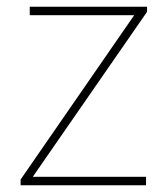

<svg xmlns="http://www.w3.org/2000/svg" viewBox="-20 -548 496 568"><path d="M412 0H41V-17L377 -503H68V-528H415V-513L77 -25H412Z"/></svg>

Font: Noto Sans Khmer UI Thin
Style: Regular
Weight: 100
Designer: Danh Hong and the Monotype Design Team
Foundry: Monotype Imaging Inc.
Version: Version 2.002; ttfautohint (v1.8.4.7-5d5b)